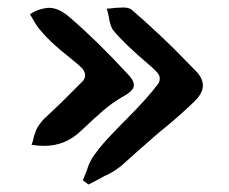

<svg xmlns="http://www.w3.org/2000/svg" viewBox="-20 -591 611 512"><path d="M216 -99 201 -110Q203 -115 205.5 -121.5Q208 -128 212 -138Q215 -148 218.5 -155.5Q222 -163 226 -170Q244 -196 264.5 -218.5Q285 -241 317 -273Q371 -327 399 -364Q406 -371 406 -382Q406 -390 399 -398Q392 -406 379 -417Q313 -473 283 -509Q274 -519 270 -547L265 -568Q269 -568 274.5 -568.5Q280 -569 287 -570L309 -571Q323 -571 330 -566Q362 -539 405 -498.5Q448 -458 501 -403Q521 -383 521 -363Q521 -342 497 -319Q474 -297 450.5 -276.5Q427 -256 402 -236Q364 -203 340.5 -182Q317 -161 307 -152Q291 -138 270 -127Q259 -122 253 -118.5Q247 -115 245 -114ZM98 -202Q82 -202 64 -205Q66 -209 67.5 -215Q69 -221 71 -229Q76 -245 81 -253Q86 -261 92 -268Q98 -275 106 -282Q114 -289 123.5 -298.5Q133 -308 145 -319L202 -376Q207 -383 207 -391Q207 -399 199 -409Q195 -413 186.5 -420.5Q178 -428 164 -439Q113 -479 89 -509Q81 -517 72.5 -531.5Q64 -546 60 -553Q72 -561 84 -565Q96 -569 107 -570Q136 -572 168 -543Q242 -479 321 -393Q337 -377 337 -364Q337 -356 329 -348Q322 -341 302 -330Q277 -315 255.5 -296.5Q234 -278 197 -243Q155 -202 98 -202Z"/></svg>

Font: Mansalva
Style: Regular
Weight: 400
Designer: Carolina Short
Foundry: Carolina Short
Version: Version 2.112; ttfautohint (v1.8.4.7-5d5b)